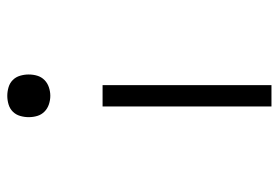

<svg xmlns="http://www.w3.org/2000/svg" viewBox="-142 -426 783 540"><g transform="rotate(-90 250.0 -156.5)"><path d="M250 -407Q238 -407 226 -411Q214 -415 205.5 -423.5Q197 -432 193.5 -443.5Q190 -455 190 -468Q190 -480 193.5 -492Q197 -504 205.5 -512.5Q214 -521 226 -524.5Q238 -528 250 -528Q262 -528 274 -524.5Q286 -521 294.5 -512.5Q303 -504 306.5 -492Q310 -480 310 -468Q310 -455 306.5 -443.5Q303 -432 294.5 -423.5Q286 -415 274 -411Q262 -407 250 -407ZM220 215V-260H280V215Z"/></g></svg>

Font: Iosevka SS18 Light
Style: Regular
Weight: 300
Monospace: yes
Designer: Belleve Invis
Foundry: Belleve Invis
Version: Version 25.1.1; ttfautohint (v1.8.4)